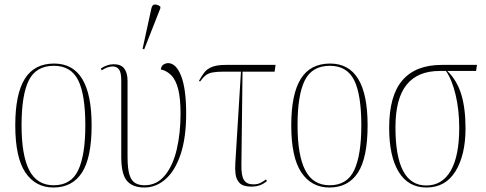

<svg xmlns="http://www.w3.org/2000/svg" viewBox="-20 -825 2162 855"><path d="M218 10Q138 10 93 -57Q48 -124 48 -267Q48 -406 90.5 -474Q133 -542 221 -542Q388 -542 388 -267Q388 -123 345 -56.5Q302 10 218 10ZM219 0Q297 0 328.5 -67.5Q360 -135 360 -267Q360 -404 328 -468Q296 -532 220 -532Q141 -532 108.5 -467.5Q76 -403 76 -267Q76 -133 110.5 -66.5Q145 0 219 0Z M623 10Q571 10 545.5 -19.5Q520 -49 520 -126V-467Q520 -501 510.5 -515Q501 -529 482 -529Q459 -529 433 -512L429 -520Q458 -539 486 -539Q519 -539 533.5 -519.5Q548 -500 548 -465V-126Q548 -74 556.5 -47Q565 -20 582 -10Q599 0 624 0Q678 0 714 -43.5Q750 -87 767 -159.5Q784 -232 784 -318Q784 -387 773.5 -428Q763 -469 743 -489.5Q723 -510 696 -516Q699 -533 709.5 -538.5Q720 -544 728 -544Q764 -544 786.5 -487Q809 -430 809 -319Q809 -212 784.5 -138.5Q760 -65 717.5 -27.5Q675 10 623 10ZM622 -605 615 -608 654 -787Q658 -805 669.5 -805Q681 -805 694 -796V-788Z M1099 6Q1063 6 1047.5 -9.5Q1032 -25 1029 -49.5Q1026 -74 1028 -100L1053 -506H980Q946 -506 927 -502.5Q908 -499 896 -489.5Q884 -480 871 -462L866 -465Q878 -487 890 -502.5Q902 -518 924 -527Q946 -536 986 -536H1207L1203 -506H1060L1055 -92Q1054 -42 1066.5 -23Q1079 -4 1108 -4Q1128 -4 1142 -11.5Q1156 -19 1164 -26L1169 -19Q1155 -7 1138.5 -0.5Q1122 6 1099 6Z M1447 10Q1367 10 1322 -57Q1277 -124 1277 -267Q1277 -406 1319.5 -474Q1362 -542 1450 -542Q1617 -542 1617 -267Q1617 -123 1574 -56.5Q1531 10 1447 10ZM1448 0Q1526 0 1557.5 -67.5Q1589 -135 1589 -267Q1589 -404 1557 -468Q1525 -532 1449 -532Q1370 -532 1337.5 -467.5Q1305 -403 1305 -267Q1305 -133 1339.5 -66.5Q1374 0 1448 0Z M1879 10Q1798 10 1755.5 -59.5Q1713 -129 1713 -256Q1713 -399 1772 -467.5Q1831 -536 1947 -536H2104L2100 -509H1972Q2015 -467 2034 -405Q2053 -343 2053 -253Q2053 -135 2008.5 -62.5Q1964 10 1879 10ZM1878 1Q1949 1 1987 -64.5Q2025 -130 2025 -256Q2025 -335 2009 -402.5Q1993 -470 1966 -509H1938Q1840 -509 1790.5 -447.5Q1741 -386 1741 -258Q1741 1 1878 1Z"/></svg>

Font: Noto Serif Display Condensed Thin
Style: Regular
Weight: 100
Width: 3
Designer: Monotype Design Team
Foundry: Monotype Imaging Inc.
Version: Version 2.009